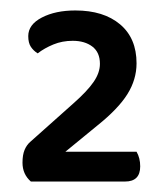

<svg xmlns="http://www.w3.org/2000/svg" viewBox="-20 -718 317 367"><path d="M124 -698Q178 -698 209.5 -671.5Q241 -645 241 -597Q241 -566 223.5 -538Q206 -510 166 -478L105 -428H241Q248 -416 248 -400Q248 -371 219 -371H39Q23 -385 23 -407Q23 -422 27 -431.5Q31 -441 38 -447L121 -521Q147 -544 159 -561.5Q171 -579 171 -596Q171 -618 156.5 -629Q142 -640 119 -640Q99 -640 82 -633Q65 -626 52 -616Q44 -621 39 -628.5Q34 -636 34 -649Q34 -671 60 -684.5Q86 -698 124 -698Z"/></svg>

Font: Baloo Bhai 2 Medium
Style: Regular
Weight: 500
Designer: Supriya Tembe, Noopur Datye and Ek Type
Foundry: Ek Type
Version: Version 1.640;PS 1.000;hotconv 16.6.51;makeotf.lib2.5.65220;